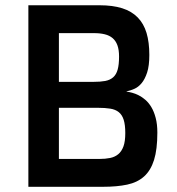

<svg xmlns="http://www.w3.org/2000/svg" viewBox="-20 -717 681 737"><path d="M88.9 -696.8H361.8Q413.1 -696.8 449.2 -685.3Q485.4 -673.8 508.5 -650.1Q531.7 -626.5 542.5 -590.6Q553.2 -554.7 553.2 -505.9Q553.2 -464.4 544.7 -438.5Q536.1 -412.6 523.4 -397.5Q510.7 -382.3 495.1 -375.7Q479.5 -369.1 465.8 -366.2V-365.2Q474.6 -364.3 486.8 -361.1Q499 -357.9 512.2 -351.3Q525.4 -344.7 538.1 -333.7Q550.8 -322.8 561 -305.7Q571.3 -288.6 577.6 -264.4Q584 -240.2 584 -208Q584 -143.6 571.3 -103Q558.6 -62.5 533 -39.6Q507.3 -16.6 468 -8.3Q428.7 0 376 0H88.9ZM338.9 -402.8Q365.2 -402.8 383.8 -406.2Q402.3 -409.7 414.3 -420.2Q426.3 -430.7 431.6 -449.7Q437 -468.8 437 -500Q437 -525.9 430.7 -543.2Q424.3 -560.5 412.1 -570.8Q399.9 -581.1 382.1 -585.4Q364.3 -589.8 341.8 -589.8H206.1V-402.8ZM361.8 -106.9Q384.3 -106.9 402.6 -110.6Q420.9 -114.3 433.8 -125Q446.8 -135.7 453.9 -155Q460.9 -174.3 460.9 -206.1Q460.9 -237.8 454.8 -257.1Q448.7 -276.4 435.8 -286.6Q422.9 -296.9 403.1 -300Q383.3 -303.2 356 -303.2H206.1V-106.9Z"/></svg>

Font: Doppio One
Style: Regular
Weight: 400
Designer: Szymon Celej
Foundry: Szymon Celej
Version: Version 1.002